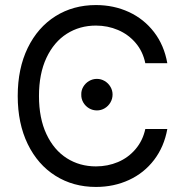

<svg xmlns="http://www.w3.org/2000/svg" viewBox="-20 -737 733 767"><path d="M363.3 -634.8Q298.3 -634.8 246.8 -602.1Q195.3 -569.3 165.5 -505.9Q135.7 -442.4 135.7 -353.5Q135.7 -264.6 165.5 -201.2Q195.3 -137.7 246.8 -105Q298.3 -72.3 363.3 -72.3Q410.2 -72.3 451.2 -89.6Q492.2 -106.9 521.2 -140.9Q550.3 -174.8 560.5 -221.7H648.4Q635.7 -150.9 595.7 -98.4Q555.7 -45.9 495.4 -18.1Q435.1 9.8 363.3 9.8Q272.5 9.8 201.7 -34.7Q130.9 -79.1 90.8 -161.4Q50.8 -243.7 50.8 -353.5Q50.8 -463.4 90.8 -545.7Q130.9 -627.9 201.7 -672.4Q272.5 -716.8 363.3 -716.8Q434.6 -716.8 494.9 -689Q555.2 -661.1 595.5 -608.6Q635.7 -556.2 648.4 -484.4H560.5Q550.8 -531.7 521.7 -565.7Q492.7 -599.6 451.4 -617.2Q410.2 -634.8 363.3 -634.8ZM304.7 -359.4Q304.2 -376 312.7 -390.4Q321.3 -404.8 335.7 -413.3Q350.1 -421.9 367.2 -421.9Q383.8 -421.9 398.2 -413.3Q412.6 -404.8 421.1 -390.4Q429.7 -376 429.7 -359.4Q429.7 -342.3 421.1 -327.6Q412.6 -313 398.2 -304.4Q383.8 -295.9 367.2 -295.9Q350.1 -295.9 335.7 -304.4Q321.3 -313 312.7 -327.6Q304.2 -342.3 304.7 -359.4Z"/></svg>

Font: Pretendard JP
Style: Regular
Weight: 400
Designer: Base glyphs from Inter by Rasmus Andersson; Hangeul glyphs from Noto Sans CJK(Source Han Sans) by Jang Soo-young and Kan
Foundry: Kil Hyung-jin
Version: Version 1.309